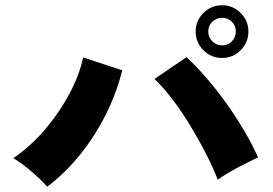

<svg xmlns="http://www.w3.org/2000/svg" viewBox="-20 -835 1040 732"><path d="M160 -123Q136 -150 101.5 -180Q67 -210 31 -232Q99 -279 153.5 -343.5Q208 -408 245.5 -479Q283 -550 297 -616L446 -567Q426 -485 386 -403.5Q346 -322 289 -250Q232 -178 160 -123ZM810 -150Q792 -197 764 -251.5Q736 -306 703 -360Q670 -414 635 -459.5Q600 -505 569 -534L691 -617Q727 -584 766 -539Q805 -494 842 -442.5Q879 -391 910.5 -337.5Q942 -284 964 -235Q930 -219 889 -197.5Q848 -176 810 -150ZM827 -614Q785 -614 755.5 -643.5Q726 -673 726 -715Q726 -756 755.5 -785.5Q785 -815 827 -815Q868 -815 897.5 -785.5Q927 -756 927 -715Q927 -673 897.5 -643.5Q868 -614 827 -614ZM827 -662Q849 -662 864 -677.5Q879 -693 879 -715Q879 -737 864 -752Q849 -767 827 -767Q805 -767 789.5 -752Q774 -737 774 -715Q774 -693 789.5 -677.5Q805 -662 827 -662Z"/></svg>

Font: Zen Kaku Gothic New Black
Style: Regular
Weight: 900
Designer: Yoshimichi Ohira
Foundry: Positype
Version: Version 1.001